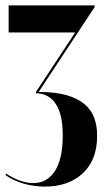

<svg xmlns="http://www.w3.org/2000/svg" viewBox="-20 -515 409 710"><path d="M146 175Q104 175 65.5 163.5Q27 152 0 132L3 127Q28 144 54 153Q80 162 103 162Q154 162 183 117.5Q212 73 212 -14V-16Q212 -92 186 -131Q160 -170 113 -170V-175L258 -395H12V-495H330V-489L123 -175Q185 -175 226.5 -163Q268 -151 293 -129.5Q318 -108 328.5 -79Q339 -50 339 -16V-11Q339 77 286 126Q233 175 146 175Z"/></svg>

Font: Moniqa Black Display
Style: Regular
Weight: 900
Designer: Rajesh Rajput
Foundry: Rajesh Rajput
Version: Version 1.000